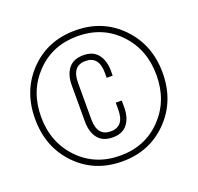

<svg xmlns="http://www.w3.org/2000/svg" viewBox="-123 -832 994 965"><g transform="rotate(-20 374.0 -350.0)"><path d="M374 -700Q521 -700 618 -600Q715 -500 715 -350Q715 -200 618 -100Q521 0 374 0Q226 0 129.5 -99.5Q33 -199 33 -350Q33 -501 129.5 -600.5Q226 -700 374 -700ZM595 -578Q508 -669 374 -669Q240 -669 152.5 -578Q65 -487 65 -350Q65 -213 152.5 -122Q240 -31 374 -31Q508 -31 595 -122Q682 -213 682 -350Q682 -487 595 -578ZM370 -569Q422 -569 448 -535.5Q474 -502 474 -446V-422H442V-448Q442 -538 370 -538Q298 -538 298 -448V-252Q298 -162 370 -162Q442 -162 442 -252V-289H474V-253Q474 -197 448 -163.5Q422 -130 370 -130Q316 -130 290 -163.5Q264 -197 264 -253V-446Q264 -502 290 -535.5Q316 -569 370 -569Z"/></g></svg>

Font: TypoPRO Bebas Neue
Style: Regular
Weight: 400
Designer: Ryoichi Tsunekawa
Foundry: Ryoichi Tsunekawa
Version: Version 001.003